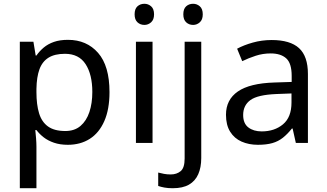

<svg xmlns="http://www.w3.org/2000/svg" viewBox="-20 -757 1732 1017"><path d="M340 -546Q439 -546 499.5 -477Q560 -408 560 -269Q560 -178 532.5 -115.5Q505 -53 455.5 -21.5Q406 10 339 10Q298 10 266 -1Q234 -12 211.5 -29.5Q189 -47 173 -68H167Q169 -51 171 -25Q173 1 173 20V240H85V-536H157L169 -463H173Q189 -486 211.5 -505Q234 -524 265.5 -535Q297 -546 340 -546ZM324 -472Q270 -472 237 -451.5Q204 -431 189 -390Q174 -349 173 -286V-269Q173 -203 187 -157Q201 -111 234.5 -87Q268 -63 326 -63Q375 -63 406.5 -90Q438 -117 453.5 -163.5Q469 -210 469 -270Q469 -362 433.5 -417Q398 -472 324 -472Z M788 -536V0H700V-536ZM745 -737Q765 -737 780.5 -723.5Q796 -710 796 -681Q796 -653 780.5 -639Q765 -625 745 -625Q723 -625 708 -639Q693 -653 693 -681Q693 -710 708 -723.5Q723 -737 745 -737Z M895 240Q870 240 851 236.5Q832 233 818 228V157Q833 161 849 164Q865 167 884 167Q916 167 937 149.5Q958 132 958 83V-536H1046V80Q1046 130 1030 166Q1014 202 981 221Q948 240 895 240ZM951 -681Q951 -710 966 -723.5Q981 -737 1003 -737Q1023 -737 1038.5 -723.5Q1054 -710 1054 -681Q1054 -653 1038.5 -639Q1023 -625 1003 -625Q981 -625 966 -639Q951 -653 951 -681Z M1419 -545Q1517 -545 1564 -502Q1611 -459 1611 -365V0H1547L1530 -76H1526Q1503 -47 1478.5 -27.5Q1454 -8 1422.5 1Q1391 10 1346 10Q1298 10 1259.5 -7Q1221 -24 1199 -59.5Q1177 -95 1177 -149Q1177 -229 1240 -272.5Q1303 -316 1434 -320L1525 -323V-355Q1525 -422 1496 -448Q1467 -474 1414 -474Q1372 -474 1334 -461.5Q1296 -449 1263 -433L1236 -499Q1271 -518 1319 -531.5Q1367 -545 1419 -545ZM1445 -259Q1345 -255 1306.5 -227Q1268 -199 1268 -148Q1268 -103 1295.5 -82Q1323 -61 1366 -61Q1434 -61 1479 -98.5Q1524 -136 1524 -214V-262Z"/></svg>

Font: ukannada15
Style: Book
Weight: 400
Designer: Jelle Bosma - Monotype Design Team
Foundry: Monotype Imaging Inc.
Version: Version 2.003